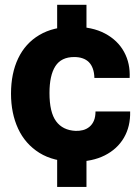

<svg xmlns="http://www.w3.org/2000/svg" viewBox="-20 -654 567 776"><path d="M282.5 -0.5Q196.5 -0.5 139.2 -36.2Q82 -72 53.2 -134Q24.5 -196 24.5 -275.5Q24.5 -357.5 53.5 -418.2Q82.5 -479 139 -512.5Q195.5 -546 277 -546Q353 -546 404.5 -518.5Q456 -491 481.5 -444.2Q507 -397.5 504 -339H361.5Q361 -360.5 355.2 -376.5Q349.5 -392.5 339.2 -402.8Q329 -413 314.2 -418.2Q299.5 -423.5 280 -423.5Q227.5 -423.5 203.8 -386.5Q180 -349.5 180 -278Q180 -200 206.8 -163.8Q233.5 -127.5 285.5 -125Q301 -124.5 315.5 -128.2Q330 -132 341.5 -141.5Q353 -151 359.5 -166.2Q366 -181.5 366 -203.5H506Q507.5 -143 480.8 -97.2Q454 -51.5 403.5 -26Q353 -0.5 282.5 -0.5ZM211 101.5V-21H329.5V101.5ZM211 -519.5V-634.5H329.5V-519.5Z"/></svg>

Font: Spline Sans
Style: Regular
Weight: 400
Designer: Eben Sorkin, Mirko Velimirovic
Foundry: Sorkin Type
Version: Version 1.001